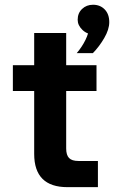

<svg xmlns="http://www.w3.org/2000/svg" viewBox="-20 -772 475 792"><path d="M383.9 0H258.1Q189.6 0 155.3 -34.3Q121 -68.6 121 -137.1V-636H253V-159.6Q253 -132.5 264.8 -120.2Q276.6 -108 303.4 -108H383.9ZM378.1 -396.6H33.1V-503H378.1ZM363.1 -552.8H296.5Q318.6 -578.8 332.6 -607.5Q346.5 -636.2 347 -656.4L367.4 -629.9Q339.5 -629.9 320 -648.7Q300.4 -667.5 300.4 -690.5Q300.4 -717.9 318.6 -735.1Q336.7 -752.4 363.8 -752.4Q393.3 -752.4 412 -733Q430.7 -713.7 430.7 -680.7Q430.7 -650.5 409.9 -614.9Q389.1 -579.4 363.1 -552.8Z"/></svg>

Font: Wix Madefor Display
Style: Regular
Weight: 400
Designer: Dalton Maag Ltd
Foundry: Dalton Maag Ltd
Version: Version 3.100